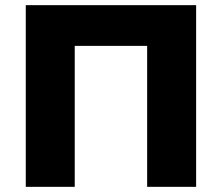

<svg xmlns="http://www.w3.org/2000/svg" viewBox="-20 -725 861 745"><path d="M80 0V-705H741V0H551V-547H270V0Z"/></svg>

Font: Nunito Sans 8pt Black
Style: Regular
Weight: 900
Version: Version 3.101;gftools[0.9.27]